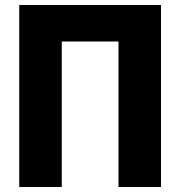

<svg xmlns="http://www.w3.org/2000/svg" viewBox="-20 -748 723 768"><path d="M57 0V-728H624V0H454V-582H227V0Z"/></svg>

Font: Murecho
Style: Bold
Weight: 700
Designer: Neil Summerour
Foundry: Positype
Version: Version 1.010; ttfautohint (v1.8.3)